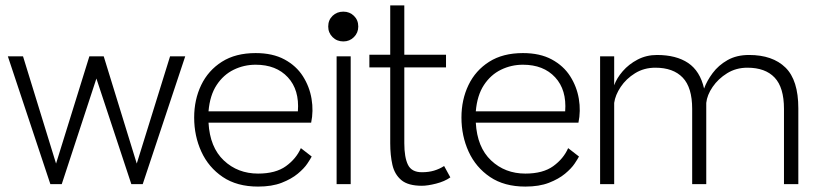

<svg xmlns="http://www.w3.org/2000/svg" viewBox="-20 -680 3015 709"><path d="M65 -472 187 -76 310 -472H363L485 -76L608 -472H664L507 0H465L336 -390L208 0H166L9 -472Z M1131 -102Q1127 -94 1115 -76Q1103 -58 1079.5 -38.5Q1056 -19 1020 -5Q984 9 933 9Q855 9 802.5 -26.5Q750 -62 723.5 -120Q697 -178 697 -246Q697 -312 723 -366Q749 -420 799.5 -452Q850 -484 924 -484Q987 -484 1030.5 -460.5Q1074 -437 1098.5 -398.5Q1123 -360 1130.5 -315Q1138 -270 1129 -227H750Q755 -136 806.5 -87.5Q858 -39 933 -39Q998 -39 1036 -66.5Q1074 -94 1091 -133ZM924 -441Q881 -441 843 -422.5Q805 -404 780 -366Q755 -328 750 -269H1080Q1086 -348 1043 -394.5Q1000 -441 924 -441Z M1223 0V-472H1275V0ZM1248 -527Q1224 -527 1208 -543Q1192 -559 1192 -582Q1192 -606 1208 -621.5Q1224 -637 1248 -637Q1271 -637 1287 -621.5Q1303 -606 1303 -582Q1303 -559 1287 -543Q1271 -527 1248 -527Z M1538 6Q1487 6 1462 -15Q1437 -36 1429 -71.5Q1421 -107 1421 -151V-431H1344V-478H1421V-660H1473V-478H1627V-431H1473V-151Q1473 -99 1486.5 -71.5Q1500 -44 1538 -44Q1563 -44 1583 -50Q1603 -56 1620 -67L1643 -25Q1622 -10 1590.5 -2Q1559 6 1538 6Z M2118 -102Q2114 -94 2102 -76Q2090 -58 2066.5 -38.5Q2043 -19 2007 -5Q1971 9 1920 9Q1842 9 1789.5 -26.5Q1737 -62 1710.5 -120Q1684 -178 1684 -246Q1684 -312 1710 -366Q1736 -420 1786.5 -452Q1837 -484 1911 -484Q1974 -484 2017.5 -460.5Q2061 -437 2085.5 -398.5Q2110 -360 2117.5 -315Q2125 -270 2116 -227H1737Q1742 -136 1793.5 -87.5Q1845 -39 1920 -39Q1985 -39 2023 -66.5Q2061 -94 2078 -133ZM1911 -441Q1868 -441 1830 -422.5Q1792 -404 1767 -366Q1742 -328 1737 -269H2067Q2073 -348 2030 -394.5Q1987 -441 1911 -441Z M2196 0V-472H2248V-365Q2257 -391 2279.5 -417Q2302 -443 2334.5 -460Q2367 -477 2406 -477Q2477 -477 2521 -447.5Q2565 -418 2580 -353Q2590 -381 2611.5 -410Q2633 -439 2666.5 -458Q2700 -477 2746 -477Q2833 -477 2880.5 -430.5Q2928 -384 2928 -280V0H2875V-278Q2875 -357 2840.5 -393.5Q2806 -430 2740 -430Q2698 -430 2665 -409.5Q2632 -389 2611.5 -359Q2591 -329 2588 -300V0H2536V-278Q2536 -357 2501 -393.5Q2466 -430 2400 -430Q2358 -430 2325 -409.5Q2292 -389 2272 -359Q2252 -329 2248 -300V0Z"/></svg>

Font: Lil Grotesk Light
Style: Regular
Weight: 300
Designer: Bastien Sozeau
Foundry: NBR — Bastien Sozeau
Version: Version 3.003; ttfautohint (v1.8.4.7-5d5b);gftools[0.9.33]